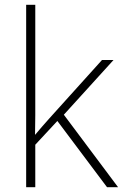

<svg xmlns="http://www.w3.org/2000/svg" viewBox="-20 -780 512 800"><path d="M127 -381Q127 -339 127 -299.5Q127 -260 126 -218Q141 -236 155 -252Q169 -268 185 -286L405 -530H453L246 -302L472 0H426L219 -276L127 -177V0H89V-760H127Z"/></svg>

Font: Noto Sans Bengali UI ExtraLight
Style: Regular
Weight: 200
Designer: Jelle Bosma - Monotype Design Team
Foundry: Monotype Imaging Inc.
Version: Version 2.003; ttfautohint (v1.8.4.7-5d5b)